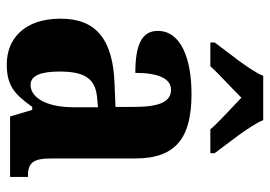

<svg xmlns="http://www.w3.org/2000/svg" viewBox="-138 -668 816 581"><g transform="rotate(90 270.5 -378.0)"><path d="M109 -619V-606H181C203 -631 249 -672 276 -700C303 -674 355 -627 372 -606H444V-619C417 -657 363 -721 344 -766H210C191 -721 136 -657 109 -619ZM175 10C240 10 265 -13 304 -67H313L333 0H516V-54H513C473 -54 460 -70 460 -125V-379C460 -504 395 -549 265 -549C160 -549 74 -518 74 -447C74 -399 115 -379 201 -379C201 -448 218 -487 252 -487C290 -487 304 -449 304 -374V-319L232 -316C102 -311 37 -262 37 -153C37 -42 99 10 175 10ZM237 -62C209 -62 197 -94 197 -149C197 -221 215 -257 273 -263L305 -266V-191C305 -114 278 -62 237 -62Z"/></g></svg>

Font: Noto Serif Khmer Condensed ExtraBold
Style: Regular
Weight: 800
Width: 3
Designer: Danh Hong and the Monotype Design Team
Foundry: Monotype Imaging Inc.
Version: Version 2.004